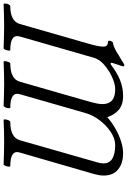

<svg xmlns="http://www.w3.org/2000/svg" viewBox="162 -868 726 1091"><g transform="rotate(-90 525.5 -323.0)"><path d="M699 20Q691 20 695 6Q700 -8 704.5 -21.5Q709 -35 713 -48Q715 -58 710 -58Q706 -58 700 -54Q657 -21 614.5 -4Q572 13 525 13Q474 13 445 -13Q416 -39 405 -77Q374 -50 337.5 -29.5Q301 -9 265.5 2Q230 13 200 13Q142 13 107.5 -15.5Q73 -44 73 -97Q73 -109 75 -122Q77 -135 81 -150L204 -575Q212 -601 193 -614.5Q174 -628 128 -628Q123 -628 123.5 -637.5Q124 -647 128.5 -656.5Q133 -666 138 -666Q203 -663 263 -663Q323 -663 387 -666Q393 -666 392 -656.5Q391 -647 387 -637.5Q383 -628 377 -628Q291 -628 274 -575L148 -134Q145 -124 143.5 -115.5Q142 -107 142 -99Q142 -64 169.5 -48Q197 -32 246 -32Q282 -32 319.5 -56.5Q357 -81 386.5 -119.5Q416 -158 428 -200L535 -573Q543 -601 524 -614.5Q505 -628 459 -628Q455 -628 455.5 -637.5Q456 -647 460.5 -656.5Q465 -666 470 -666Q501 -665 531.5 -664Q562 -663 590 -663Q655 -663 719 -666Q724 -666 723 -656.5Q722 -647 718 -637.5Q714 -628 709 -628Q666 -628 640 -614.5Q614 -601 606 -573L491 -172Q486 -153 482.5 -136Q479 -119 479 -104Q479 -69 499.5 -50.5Q520 -32 563 -32Q584 -32 609.5 -40.5Q635 -49 659.5 -63.5Q684 -78 704 -96Q724 -114 734 -133Q736 -137 738 -141Q740 -145 741 -149L863 -573Q871 -601 852 -614.5Q833 -628 787 -628Q782 -628 783 -637.5Q784 -647 788 -656.5Q792 -666 797 -666Q829 -665 860.5 -664Q892 -663 920 -663Q981 -663 1045 -666Q1051 -666 1050.5 -656.5Q1050 -647 1045.5 -637.5Q1041 -628 1035 -628Q949 -628 934 -573L819 -172Q806 -126 805.5 -99.5Q805 -73 833 -73Q839 -73 839 -66Q839 -59 835 -51.5Q831 -44 825 -44Q816 -44 795.5 -34.5Q775 -25 755 -11Q735 0 727.5 5Q720 10 715 13Q710 17 706 18.5Q702 20 699 20Z"/></g></svg>

Font: Junicode VF
Style: Italic
Weight: 400
Italic angle: -11°
Designer: Peter S. Baker
Version: Version 2.209